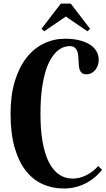

<svg xmlns="http://www.w3.org/2000/svg" viewBox="-20 -950 600 1091"><path d="M375 -688Q361.8 -688 344.2 -682.6Q326.7 -677.2 308.3 -662.4Q290 -647.5 272.5 -620.6Q254.9 -593.8 241 -551Q227.1 -508.3 218.5 -447.3Q210 -386.2 210 -303.2Q210 -224.1 218.5 -166Q227.1 -107.9 241.5 -67.1Q255.9 -26.4 274.4 -0.5Q293 25.4 313.5 39.8Q334 54.2 354.5 59.6Q375 64.9 393.1 64.9Q412.1 64.9 431.6 60.1Q451.2 55.2 470 45.9Q488.8 36.6 506.1 23.4Q523.4 10.3 538.1 -6.8L560.1 15.1Q545.4 33.2 524.9 52Q504.4 70.8 477.3 86.2Q450.2 101.6 416.5 111.3Q382.8 121.1 341.8 121.1Q277.8 121.1 222.9 96.7Q168 72.3 127.2 20.8Q86.4 -30.8 63.2 -111.3Q40 -191.9 40 -304.2Q40 -409.7 64.5 -489.3Q88.9 -568.8 130.9 -622.3Q172.9 -675.8 229.5 -702.9Q286.1 -730 350.1 -730Q392.6 -730 427.5 -721.9Q462.4 -713.9 487.8 -698.5Q513.2 -683.1 527.1 -660.4Q541 -637.7 541 -608.9Q541 -595.7 536.6 -581.3Q532.2 -566.9 523.2 -554.9Q514.2 -543 501 -535.4Q487.8 -527.8 470.2 -527.8Q454.6 -527.8 446 -534.7Q437.5 -541.5 433.3 -552.7Q429.2 -564 428 -578.4Q426.8 -592.8 426.3 -607.9Q425.8 -623 424.1 -637.5Q422.4 -651.9 417.2 -663.1Q412.1 -674.3 402.3 -681.2Q392.6 -688 375 -688ZM381.8 -929.7 491.7 -786.6 477.1 -772 354 -856 231 -772 215.8 -786.6 325.7 -929.7Z"/></svg>

Font: Berkshire Swash
Style: Regular
Weight: 400
Designer: Astigmatic (AOETI)
Foundry: Astigmatic (AOETI)
Version: Version 1.001